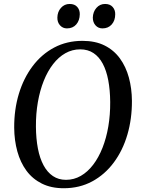

<svg xmlns="http://www.w3.org/2000/svg" viewBox="-20 -964 728 994"><path d="M310 10.5Q245 10.5 196.8 -13.5Q148.5 -37.5 117 -80.2Q85.5 -123 69.8 -180Q54 -237 53.5 -303Q53 -396.5 77.5 -477.8Q102 -559 148.5 -621Q195 -683 260.5 -717.8Q326 -752.5 407 -752.5Q473.5 -752.5 521.5 -728.5Q569.5 -704.5 600.8 -661.5Q632 -618.5 647.2 -562.5Q662.5 -506.5 663 -442Q663.5 -349 639.5 -267Q615.5 -185 569.2 -122.8Q523 -60.5 457.5 -25Q392 10.5 310 10.5ZM321.5 -33Q363 -33 398.5 -53.5Q434 -74 462.2 -111Q490.5 -148 510.5 -198.5Q530.5 -249 540.8 -309.5Q551 -370 550.5 -436Q550 -498 540.5 -548.2Q531 -598.5 512 -634.2Q493 -670 464 -689.2Q435 -708.5 395 -708.5Q354 -708.5 318.5 -688.5Q283 -668.5 254.8 -632Q226.5 -595.5 206.5 -545.5Q186.5 -495.5 176 -435.2Q165.5 -375 166 -308Q166.5 -246 176.2 -195.2Q186 -144.5 205.5 -108.2Q225 -72 254 -52.5Q283 -33 321.5 -33ZM326.5 -817Q305 -817 290.8 -832.8Q276.5 -848.5 277 -873Q277.5 -903 295.5 -923.2Q313.5 -943.5 340.5 -943.5Q366.5 -943.5 380 -928Q393.5 -912.5 393 -890Q392.5 -858 374.8 -837.5Q357 -817 326.5 -817ZM510.5 -817Q488.5 -817 474.5 -832.8Q460.5 -848.5 460.5 -873Q461.5 -903 479.2 -923.2Q497 -943.5 524 -943.5Q549.5 -943.5 563.2 -928Q577 -912.5 576.5 -890Q576.5 -858 558.5 -837.5Q540.5 -817 510.5 -817Z"/></svg>

Font: Merriweather 60pt
Style: Italic
Weight: 400
Italic angle: -7.8°
Version: Version 2.101